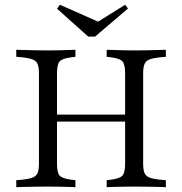

<svg xmlns="http://www.w3.org/2000/svg" viewBox="-20 -778 757 798"><path d="M141.9 -369.4V-472.6Q141.9 -497.6 136.7 -510.9Q131.5 -524.2 117.3 -530.2Q103.2 -536.3 75.8 -539.5L47.6 -541.9V-571Q61.3 -571 81.5 -570.2Q101.6 -569.4 124.6 -569Q147.6 -568.5 171 -568.5H179H185.5Q205.6 -568.5 225.8 -569Q246 -569.4 263.7 -570.2Q281.5 -571 293.5 -571V-541.9L273.4 -539.5Q237.9 -534.7 227.4 -522.2Q216.9 -509.7 216.9 -472.6V-369.4ZM500 -201.6V-472.6Q500 -509.7 489.5 -522.2Q479 -534.7 443.5 -539.5L423.4 -541.9V-571Q436.3 -571 453.6 -570.2Q471 -569.4 491.1 -569Q511.3 -568.5 531.5 -568.5H537.9H546Q569.4 -568.5 592.3 -569Q615.3 -569.4 635.1 -570.2Q654.8 -571 669.4 -571V-541.9L641.1 -539.5Q613.7 -536.3 599.6 -530.2Q585.5 -524.2 580.2 -510.9Q575 -497.6 575 -472.6V-201.6ZM171 -2.4Q147.6 -2.4 124.6 -2Q101.6 -1.6 81.5 -1.2Q61.3 -0.8 47.6 0V-29L75.8 -31.5Q103.2 -34.7 117.3 -40.7Q131.5 -46.8 136.7 -60.1Q141.9 -73.4 141.9 -98.4V-369.4H216.9V-98.4Q216.9 -61.3 227.4 -48.8Q237.9 -36.3 273.4 -31.5L293.5 -29V0Q281.5 -0.8 263.7 -1.2Q246 -1.6 225.8 -2Q205.6 -2.4 185.5 -2.4H179ZM188.7 -272.6V-301.6H527.4V-272.6ZM531.5 -2.4Q511.3 -2.4 491.1 -2Q471 -1.6 453.6 -1.2Q436.3 -0.8 423.4 0V-29L443.5 -31.5Q479 -36.3 489.5 -48.8Q500 -61.3 500 -98.4V-201.6H575V-98.4Q575 -73.4 580.2 -60.1Q585.5 -46.8 599.6 -40.7Q613.7 -34.7 641.1 -31.5L669.4 -29V0Q654.8 -0.8 635.1 -1.2Q615.3 -1.6 592.3 -2Q569.4 -2.4 546 -2.4H537.9ZM500 -758.1 512.1 -742.7 375 -625.8H346.8L216.9 -741.9L229 -758.1L413.7 -676.6L362.9 -672.6Z"/></svg>

Font: Playfair 5pt SemiExpanded Light Light
Style: Regular
Weight: 300
Version: Version 2.203